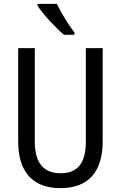

<svg xmlns="http://www.w3.org/2000/svg" viewBox="-20 -963 625 993"><path d="M274 -943H174V-934C199 -893 269 -818 311 -783H365V-795C336 -832 295 -898 274 -943ZM511 -232V-714H424V-232C424 -121 383 -67 294 -67C206 -67 160 -119 160 -231V-714H74V-232C74 -73 150 10 292 10C438 10 511 -75 511 -232Z"/></svg>

Font: Noto Sans Malayalam Condensed
Style: Regular
Weight: 400
Width: 3
Designer: Jelle Bosma - Monotype Design Team
Foundry: Monotype Imaging Inc.
Version: Version 2.104